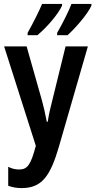

<svg xmlns="http://www.w3.org/2000/svg" viewBox="-20 -951 487 981"><path d="M447 -931H345C335 -902 302 -835 272 -783V-771H325C365 -807 428 -879 447 -922ZM297 -931H195C183 -901 152 -838 121 -783V-771H171C221 -813 276 -877 297 -922ZM429 -714H315L246 -433C237 -398 230 -370 224 -329H219C211 -372 203 -406 194 -439L116 -714H1L163 -206C138 -111 121 -85 78 -85C59 -85 40 -89 22 -99V-2C43 6 65 10 91 10C195 10 238 -53 282 -205Z"/></svg>

Font: Noto Sans Display Condensed Medium
Style: Regular
Weight: 500
Width: 3
Designer: Monotype Design Team
Foundry: Monotype Imaging Inc.
Version: Version 1.900